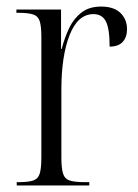

<svg xmlns="http://www.w3.org/2000/svg" viewBox="-20 -565 420 585"><path d="M31 0V-10H37Q66 -10 81 -15Q96 -20 101 -36Q106 -52 106 -85V-452Q106 -485 101 -500.5Q96 -516 81 -521Q66 -526 35 -526H30V-536H166V-416H168Q177 -451 191 -480Q205 -509 228.5 -527Q252 -545 288 -545Q327 -545 347 -525.5Q367 -506 367 -476Q367 -452 354 -437.5Q341 -423 314 -423Q314 -478 302.5 -500Q291 -522 265 -522Q217 -522 192 -458Q167 -394 167 -292V-85Q167 -53 172 -36.5Q177 -20 192.5 -15Q208 -10 238 -10H252V0Z"/></svg>

Font: Noto Serif Display Condensed Light
Style: Regular
Weight: 300
Width: 3
Designer: Monotype Design Team
Foundry: Monotype Imaging Inc.
Version: Version 2.009